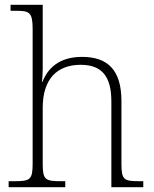

<svg xmlns="http://www.w3.org/2000/svg" viewBox="-20 -780 643 800"><path d="M16 0H252V-25H236C169 -25 158 -30 158 -97V-331C158 -452 219 -510 316 -510C406 -510 444 -460 444 -357V0H577V-25H563C496 -25 486 -30 486 -98V-359C486 -489 428 -543 322 -543C224 -543 178 -493 157 -439H155C156 -449 158 -473 158 -494V-760H24V-735H46C102 -735 116 -730 116 -659V-98C116 -30 105 -25 38 -25H16Z"/></svg>

Font: Noto Serif Myanmar ExtraLight
Style: Regular
Weight: 200
Designer: Ben Mitchell and the Monotype Design Team
Foundry: Monotype Imaging Inc.
Version: Version 2.106